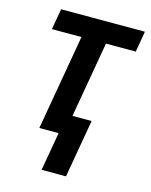

<svg xmlns="http://www.w3.org/2000/svg" viewBox="-108 -598 661 843"><g transform="rotate(15 222.5 -176.5)"><path d="M309.6 -528.3 217.8 0H106.4L198.2 -528.3ZM444.8 -528.3 428.7 -433.6H47.4L64 -528.3ZM320.3 -88.9 274.4 174.8H163.6L209.5 -88.9Z"/></g></svg>

Font: Roboto Condensed Medium
Style: Italic
Weight: 500
Italic angle: -12°
Designer: Christian Robertson
Foundry: Google
Version: Version 3.0; 2020